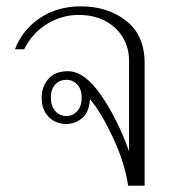

<svg xmlns="http://www.w3.org/2000/svg" viewBox="-20 -584 542 604"><path d="M263 -272Q260 -229 237.5 -211.5Q215 -194 189 -194Q154 -194 132.5 -217Q111 -240 111 -276Q111 -311 132 -335.5Q153 -360 194 -360Q246 -360 298 -284.5Q350 -209 386 -108V-393Q386 -432 367.5 -464.5Q349 -497 313 -517Q277 -537 227 -537Q175 -537 128.5 -509Q82 -481 56 -429H27Q51 -491 106 -527.5Q161 -564 234 -564Q319 -564 377 -518.5Q435 -473 435 -385V0H383Q373 -71 335 -152Q297 -233 263 -272ZM237 -277Q237 -303 223 -318Q209 -333 189 -333Q168 -333 154 -318.5Q140 -304 140 -277Q140 -250 154 -234.5Q168 -219 189 -219Q209 -219 223 -234.5Q237 -250 237 -277Z"/></svg>

Font: Trirong ExtraLight
Style: Regular
Weight: 275
Designer: Katatrad Team
Foundry: CadsonDemak
Version: Version 1.001